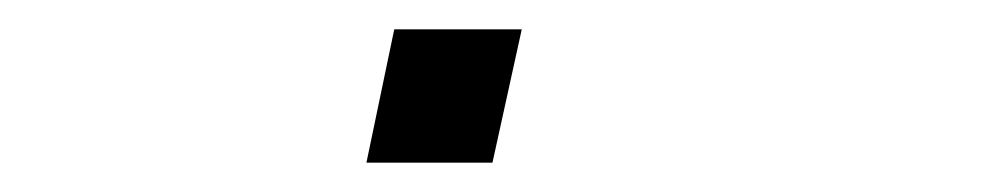

<svg xmlns="http://www.w3.org/2000/svg" viewBox="-20 -362 684 131"><path d="M230 -251 249 -342H336L316 -251Z"/></svg>

Font: Azeret Mono Thin ExtraLight
Style: Italic
Weight: 250
Italic angle: -12°
Version: Version 1.002